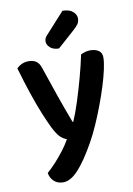

<svg xmlns="http://www.w3.org/2000/svg" viewBox="-98 -779 715 1031"><g transform="rotate(-10 259.5 -264.0)"><path d="M149 -113Q133 -146 112.5 -195.5Q92 -245 70 -310.5Q48 -376 25 -455Q36 -467 53 -475Q70 -483 90 -483Q116 -483 132.5 -471.5Q149 -460 158 -430Q184 -352 210.5 -276Q237 -200 267 -121H271Q290 -165 309 -224.5Q328 -284 345.5 -348Q363 -412 375 -470Q387 -476 400 -479.5Q413 -483 428 -483Q453 -483 471.5 -471.5Q490 -460 490 -433Q490 -409 481.5 -369.5Q473 -330 458 -282Q443 -234 423.5 -182Q404 -130 382.5 -81.5Q361 -33 339 6Q288 97 245 143.5Q202 190 162 190Q131 190 111.5 171.5Q92 153 88 126Q110 107 134.5 80.5Q159 54 182 24Q205 -6 221 -35Q204 -40 187 -55.5Q170 -71 149 -113ZM218 -609 317 -718Q353 -718 372.5 -701.5Q392 -685 392 -664Q392 -646 384 -634Q376 -622 357 -605L264 -522Q233 -522 216 -537.5Q199 -553 199 -571Q199 -582 203.5 -590.5Q208 -599 218 -609Z"/></g></svg>

Font: Baloo Bhaijaan 2 SemiBold
Style: Regular
Weight: 600
Designer: Sanskriti Dholi, Noopur Datye and Ek Type
Foundry: Ek Type
Version: Version 1.700